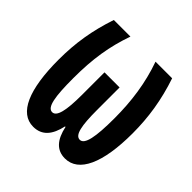

<svg xmlns="http://www.w3.org/2000/svg" viewBox="-151 -667 801 801"><g transform="rotate(45 250.0 -266.5)"><path d="M155 10C207 10 235 -25 248 -85H251C264 -23 293 10 342 10C423 10 468 -87 468 -264C468 -359 454 -448 422 -543H324C357 -450 370 -356 370 -255C370 -144 359 -89 331 -89C303 -89 294 -136 294 -228V-361H205V-228C205 -135 194 -89 168 -89C139 -89 130 -143 130 -252C130 -367 144 -452 176 -543H78C46 -447 32 -362 32 -263C32 -87 74 10 155 10Z"/></g></svg>

Font: Noto Sans Mono ExtraCondensed SemiBold
Style: Regular
Weight: 600
Width: 2
Designer: Monotype Design Team
Foundry: Monotype Imaging Inc.
Version: Version 2.014